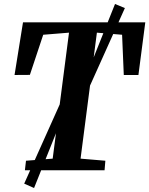

<svg xmlns="http://www.w3.org/2000/svg" viewBox="-20 -855 750 964"><path d="M105 0 110.5 -48 244.5 -58.5 326.5 -691 197 -680.5 130 -479 53 -478.5 95.5 -743H709.5L675 -478.5H601.5L593 -680.5L466.5 -691L384.5 -58.5L509 -48L505 0ZM101.5 67 305 -387 389 -413.5 557.5 -835 607 -814.5 420 -398.5 336 -373.5 151 89Z"/></svg>

Font: Merriweather 28pt
Style: Bold Italic
Weight: 700
Italic angle: -7.8°
Version: Version 2.101